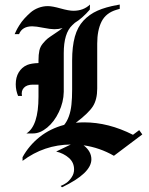

<svg xmlns="http://www.w3.org/2000/svg" viewBox="-20 -652 639 823"><path d="M120.8 -289.2Q95 -289.2 82.5 -275.8Q70 -262.5 74.2 -240.8H57.5Q47.5 -265 47.5 -290.8Q47.5 -320.8 60.4 -342.1Q73.3 -363.3 95.8 -373.3Q114.2 -380.8 145 -381.7V-393.3Q145 -418.3 148.8 -435.4Q152.5 -452.5 164.2 -466.2Q175.8 -480 184.2 -486.7Q192.5 -493.3 214.6 -507.9Q236.7 -522.5 248.3 -531.7Q230.8 -526.7 213.3 -526.7Q196.7 -526.7 165.4 -532.9Q134.2 -539.2 118.3 -539.2Q75 -539.2 61.7 -505.8H42.5Q42.5 -505.8 43.3 -506.7Q46.7 -514.2 50 -521.2Q53.3 -528.3 62.9 -543.8Q72.5 -559.2 84.2 -572.1Q95.8 -585 110.4 -597.9Q125 -610.8 144.6 -618.3Q164.2 -625.8 185 -625.8Q204.2 -625.8 239.6 -615.8Q275 -605.8 295 -605.8Q337.5 -605.8 365.8 -632.5L365 -610.8Q332.5 -573.3 300.8 -554.2Q293.3 -547.5 290 -544.2Q253.3 -510 253.3 -424.2V-258.3Q252.5 -214.2 232.5 -172.1Q212.5 -130 182.1 -105Q151.7 -80 121.7 -80H93.3Q145 -112.5 145 -237.5V-289.2Q140.8 -289.2 132.9 -289.2Q125 -289.2 120.8 -289.2ZM283.3 -32.5Q169.2 -31.7 76.7 37.5V21.7Q104.2 -28.3 149.6 -64.6Q195 -100.8 255 -116.7Q267.5 -131.7 275.4 -153.8Q283.3 -175.8 286.2 -203.3Q289.2 -230.8 289.2 -268.3V-392.5Q289.2 -452.5 300.8 -494.6Q312.5 -536.7 337.9 -563.8Q363.3 -590.8 397.9 -606.2Q432.5 -621.7 484.2 -630.8L493.3 -632.5V-614.2L479.2 -610Q434.2 -596.7 415.4 -559.6Q396.7 -522.5 396.7 -465V-272.5Q396.7 -225 377.9 -195.8Q359.2 -166.7 305 -125.8Q323.3 -127.5 340.8 -127.5Q445 -127.5 550 -74.2L576.7 -94.2L590 -75.8L468.3 15.8Q407.5 -19.2 338.3 -29.2Q371.7 -3.3 371.7 30.8Q371.7 90.8 245.8 150.8L240 145Q253.3 140 265 131.7Q276.7 123.3 287.1 107.9Q297.5 92.5 297.5 74.2Q297.5 44.2 275 24.6Q252.5 5 220.8 -2.5Z"/></svg>

Font: Chomsky
Style: Regular
Weight: 400
Version: Version 2.3